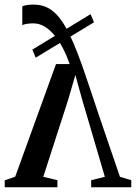

<svg xmlns="http://www.w3.org/2000/svg" viewBox="-29 -794 576 814"><path d="M113.5 -774.5Q159 -774.5 192.5 -748.8Q226 -723 254 -670.8Q282 -618.5 311 -538.5Q315 -528.5 326 -496.8Q337 -465 353 -417Q369 -369 389.2 -309Q409.5 -249 432.5 -181.8Q455.5 -114.5 479.5 -44.5L527.5 -30V0H357.5V-30L415.5 -44.5L319 -373L290.5 -476L260 -371L154.5 -44.5L214.5 -30V0H-9V-29.5L35.5 -45L208.5 -522.5H266.5Q254 -558 238 -589Q222 -620 202.2 -644Q182.5 -668 159.8 -681.5Q137 -695 112 -695Q98.5 -695 85.5 -693Q72.5 -691 65.5 -687.5V-767Q72.5 -770.5 84.8 -772.5Q97 -774.5 113.5 -774.5ZM355 -734 369.5 -699.5 122.5 -549.5 108 -583.5Z"/></svg>

Font: Merriweather 96pt Medium
Style: Regular
Weight: 500
Version: Version 2.100